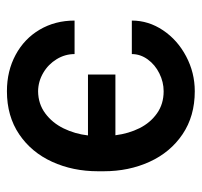

<svg xmlns="http://www.w3.org/2000/svg" viewBox="-34 -544 588 560"><g transform="rotate(90 260.0 -264.0)"><path d="M137.7 -354.5H40Q40 -403.3 68.4 -445.6Q96.7 -487.8 144.3 -512.9Q191.9 -538.1 246.1 -538.1Q318.8 -538.1 371.6 -502.4Q424.3 -466.8 451.9 -406.2Q479.5 -345.7 479.5 -272.5V-255.9Q479.5 -182.6 451.9 -122.1Q424.3 -61.5 371.6 -25.9Q318.8 9.8 246.1 9.8Q187 9.8 139.9 -15.6Q92.8 -41 66.4 -85.9Q40 -130.9 40 -187.5H137.7Q137.7 -159.7 152.6 -135.3Q167.5 -110.8 192.4 -96.2Q217.3 -81.5 246.1 -81.1Q283.2 -81.5 310.8 -102.1Q338.4 -122.6 354.5 -155.5Q370.6 -188.5 375 -226.6H197.3V-306.6H374.5Q369.6 -345.2 353.8 -377Q337.9 -408.7 310.5 -428Q283.2 -447.3 246.1 -447.3Q219.2 -447.3 194.1 -434.8Q168.9 -422.4 153.3 -400.9Q137.7 -379.4 137.7 -354.5Z"/></g></svg>

Font: WEMIX Pretendard Medium
Style: Regular
Weight: 500
Designer: Base glyphs from Inter by Rasmus Andersson; Hangeul glyphs from Noto Sans CJK(Source Han Sans) by Jang Soo-young and Kan
Foundry: Kil Hyung-jin
Version: Version 1.000